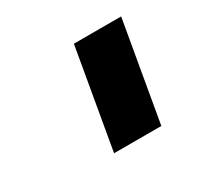

<svg xmlns="http://www.w3.org/2000/svg" viewBox="-67 -751 390 380"><g transform="rotate(-30 128.0 -561.0)"><path d="M98 -447.5 137.5 -675H245.5L206 -447.5Z"/></g></svg>

Font: Anybody UltraExpanded Regular
Style: Italic
Weight: 400
Width: 9
Italic angle: -10°
Designer: Tyler Finck
Foundry: Etcetera Type Company
Version: Version 1.010; ttfautohint (v1.8.3) -l 8 -r 50 -G 200 -x 14 